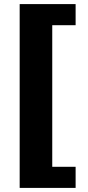

<svg xmlns="http://www.w3.org/2000/svg" viewBox="-20 -757 429 937"><path d="M76 160V-737H349V-634H235V57H349V160Z"/></svg>

Font: Archivo ExtraCondensed Black
Style: Regular
Weight: 900
Width: 2
Designer: Hector Gatti
Foundry: Omnibus-Type
Version: Version 2.001; ttfautohint (v1.8.3)